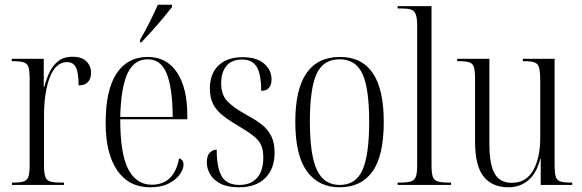

<svg xmlns="http://www.w3.org/2000/svg" viewBox="-20 -786 2473 816"><path d="M31 0V-10H37Q66 -10 81 -15Q96 -20 101 -36Q106 -52 106 -85V-452Q106 -485 101 -500.5Q96 -516 81 -521Q66 -526 35 -526H30V-536H166V-416H168Q177 -451 191 -480Q205 -509 228.5 -527Q252 -545 288 -545Q327 -545 347 -525.5Q367 -506 367 -476Q367 -452 354 -437.5Q341 -423 314 -423Q314 -478 302.5 -500Q291 -522 265 -522Q217 -522 192 -458Q167 -394 167 -292V-85Q167 -53 172 -36.5Q177 -20 192.5 -15Q208 -10 238 -10H252V0Z M618 10Q528 10 478.5 -61.5Q429 -133 429 -263Q429 -404 475.5 -474Q522 -544 608 -544Q688 -544 732 -478.5Q776 -413 776 -296V-279H491Q491 -131 525.5 -66Q560 -1 625 -1Q673 -1 702 -29.5Q731 -58 741 -113Q760 -107 760 -87Q760 -67 744 -44.5Q728 -22 696.5 -6Q665 10 618 10ZM714 -289Q713 -412 688.5 -473Q664 -534 608 -534Q550 -534 522 -474Q494 -414 491 -289ZM575 -616Q597 -654 616.5 -693Q636 -732 651 -766H711V-756Q698 -739 675.5 -712Q653 -685 627.5 -656.5Q602 -628 581 -606H575Z M996 10Q947 10 917 -5.5Q887 -21 873 -45.5Q859 -70 859 -96Q859 -125 872 -137.5Q885 -150 901 -150Q901 -73 922.5 -36.5Q944 0 998 0Q1045 0 1072 -29.5Q1099 -59 1099 -117Q1099 -148 1090 -168.5Q1081 -189 1059.5 -206.5Q1038 -224 1001 -246Q958 -271 929.5 -293Q901 -315 886.5 -342Q872 -369 872 -410Q872 -473 909 -508Q946 -543 1011 -543Q1071 -543 1102.5 -515.5Q1134 -488 1134 -449Q1134 -400 1090 -400Q1090 -471 1071 -502Q1052 -533 1009 -533Q965 -533 942.5 -506Q920 -479 920 -432Q920 -383 946.5 -355.5Q973 -328 1029 -297Q1065 -278 1091.5 -257.5Q1118 -237 1132.5 -208.5Q1147 -180 1147 -137Q1147 -68 1107 -29Q1067 10 996 10Z M1423 10Q1334 10 1284.5 -58Q1235 -126 1235 -268Q1235 -544 1425 -544Q1611 -544 1611 -268Q1611 -124 1563 -57Q1515 10 1423 10ZM1424 0Q1493 0 1521 -64.5Q1549 -129 1549 -268Q1549 -410 1520.5 -472Q1492 -534 1423 -534Q1354 -534 1325.5 -472Q1297 -410 1297 -268Q1297 -127 1327 -63.5Q1357 0 1424 0Z M1670 0V-10H1679Q1711 -10 1726.5 -15Q1742 -20 1747.5 -35.5Q1753 -51 1753 -84V-675Q1753 -709 1747 -725Q1741 -741 1726.5 -745.5Q1712 -750 1686 -750H1670V-760H1814V-85Q1814 -52 1819 -36Q1824 -20 1840 -15Q1856 -10 1888 -10H1897V0Z M2141 10Q2072 10 2035.5 -35.5Q1999 -81 1999 -184V-450Q1999 -483 1994.5 -499.5Q1990 -516 1975 -521Q1960 -526 1930 -526H1923V-536H2060V-172Q2060 -88 2082 -48.5Q2104 -9 2156 -9Q2216 -9 2246 -62Q2276 -115 2276 -201V-442Q2276 -479 2271.5 -497Q2267 -515 2252.5 -520.5Q2238 -526 2207 -526H2202V-536H2337V-89Q2337 -54 2341.5 -37Q2346 -20 2361 -15Q2376 -10 2406 -10H2412V0H2278V-111H2276Q2261 -50 2225.5 -20Q2190 10 2141 10Z"/></svg>

Font: Noto Serif Display Condensed Light
Style: Regular
Weight: 300
Width: 3
Designer: Monotype Design Team
Foundry: Monotype Imaging Inc.
Version: Version 2.009